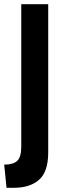

<svg xmlns="http://www.w3.org/2000/svg" viewBox="-24 -720 326 912"><path d="M7 172 -4 62Q39 62 58 44Q77 26 77 -24V-700H205V4Q205 96 161.5 134Q118 172 43 172Z"/></svg>

Font: Cabin VF Beta
Style: Regular
Weight: 400
Designer: Pablo Impallari
Foundry: Pablo Impallari. http://www.impallari.com Igino Marini. http://www.ikern.com
Version: Version 2.200